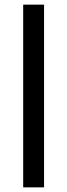

<svg xmlns="http://www.w3.org/2000/svg" viewBox="-20 -688 290 828"><path d="M80 -668H170V120H80Z"/></svg>

Font: Raigarh
Style: Regular
Weight: 400
Designer: jaikishan Patel
Foundry: MagicType
Version: Version 1.000;FEAKit 1.0